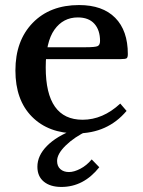

<svg xmlns="http://www.w3.org/2000/svg" viewBox="-20 -521 565 760"><path d="M133 -334H319Q357 -334 366.5 -338.5Q376 -343 376 -359Q376 -402 353.5 -427Q331 -452 288 -452Q230 -452 195.5 -403.5Q161 -355 161 -254Q161 -47 307 -47Q387 -47 456 -111L481 -82Q406 7 283 7Q172 7 106.5 -59Q41 -125 41 -242Q41 -360 109.5 -430.5Q178 -501 293 -501Q386 -501 436 -450.5Q486 -400 486 -307Q486 -294 481.5 -290.5Q477 -287 457 -287H130ZM343 110 373 141Q311 219 223 219Q179 219 153.5 198Q128 177 128 139Q128 95 166 56.5Q204 18 273 -8H326V-3Q275 21 240.5 54.5Q206 88 206 116Q206 137 219 148.5Q232 160 253 160Q273 160 298 147Q323 134 343 110Z"/></svg>

Font: Kolar Light
Style: Regular
Weight: 300
Designer: Ramakrishna Saiteja (Kannada); Shiva Nallaperumal (Latin)
Foundry: Indian Type Foundry
Version: Version 1.001;PS 1.0;hotconv 1.0.88;makeotf.lib2.5.647800